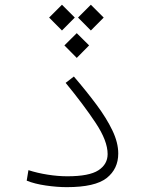

<svg xmlns="http://www.w3.org/2000/svg" viewBox="-20 -789 626 811"><path d="M262.2 1.5Q220.7 1.5 173.6 -5.4Q126.5 -12.2 92.8 -25.9L100.1 -70.3Q137.7 -58.1 181.2 -51.3Q224.6 -44.4 264.6 -44.4Q356.9 -44.4 395.8 -69.8Q434.6 -95.2 434.6 -138.2Q434.6 -193.8 384 -270Q333.5 -346.2 257.3 -439L292 -465.8Q345.2 -403.8 387.7 -346.7Q430.2 -289.6 454.8 -238Q479.5 -186.5 479.5 -140.6Q479.5 -75.7 430.7 -37.1Q381.8 1.5 262.2 1.5ZM241.7 -769 295.9 -714.8 241.7 -660.2 187.5 -714.8ZM363.8 -769 418 -714.8 363.8 -660.2 309.6 -714.8ZM304.2 -648.9 356.4 -597.2 304.2 -544.4 252 -597.2Z"/></svg>

Font: Cascadia Mono ExtraLight
Style: Regular
Weight: 200
Monospace: yes
Designer: Aaron Bell
Foundry: Saja Typeworks
Version: Version 2404.023; ttfautohint (v1.8.4)